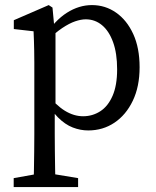

<svg xmlns="http://www.w3.org/2000/svg" viewBox="-20 -508 623 767"><path d="M447.9 -230.7Q447.9 -295.3 431.6 -339.9Q415.4 -384.5 387.2 -407.7Q359.1 -430.8 322.5 -430.8Q304.1 -430.8 280.5 -422.9Q257 -414.9 228.5 -395.9Q200 -376.8 164.2 -341.8L155.2 -359.8Q199.2 -426.6 247.3 -457.1Q295.5 -487.7 347.4 -487.7Q400.5 -487.7 443.5 -457.7Q486.6 -427.8 512.2 -372.2Q537.7 -316.7 537.7 -239.3Q537.7 -162.1 510.5 -105.5Q483.4 -48.9 437.2 -17.9Q391.1 13.1 332.2 13.1Q301.4 13.1 270.7 1.3Q240 -10.5 211.2 -39.4Q182.4 -68.2 155.6 -120.2L164.6 -136.3Q203.2 -87.7 239.1 -65.6Q275 -43.6 312 -43.6Q349.5 -43.6 380.5 -63.5Q411.5 -83.4 429.7 -125.2Q447.9 -166.9 447.9 -230.7ZM171.1 183.6 292 203.6V239.3H34.7V203.6L146.7 183.6ZM117.1 28.4V-257.6Q117.1 -285.6 116.6 -306Q116.1 -326.3 115.6 -344.7Q115.1 -363 114.1 -383L35.2 -392V-427.3L174.6 -487.7L189.7 -477.7L197.6 -393.1L201.7 -390.4V-78.2L198.7 -71.9V26.5Q198.7 61.4 199.2 96.8Q199.7 132.3 200.2 168Q200.7 203.7 201.7 239.3H114.1Q115.1 203.7 115.6 168.5Q116.1 133.2 116.6 98.3Q117.1 63.3 117.1 28.4Z"/></svg>

Font: Adobe Variable Font Prototype
Style: Regular
Weight: 389
Designer: Frank Grießhammer
Foundry: Adobe
Version: Version 1.004;hotconv 1.0.113;makeotfexe 2.5.65598